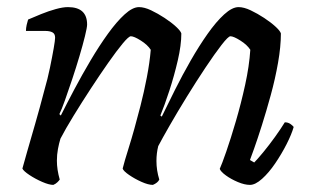

<svg xmlns="http://www.w3.org/2000/svg" viewBox="-20 -520 875 540"><path d="M130 0Q118 0 98.5 -8.5Q79 -17 62.5 -28Q46 -39 43 -46Q47 -61 56.5 -94Q66 -127 79 -172Q92 -217 105 -267Q114 -298 120.5 -329.5Q127 -361 131 -384Q135 -407 135 -414Q135 -425 127.5 -429Q120 -433 107 -433H53Q53 -441 55 -450Q57 -459 59 -465Q75 -472 96 -480.5Q117 -489 137 -494.5Q157 -500 171 -500Q225 -500 225 -451Q225 -443 219 -418.5Q213 -394 203.5 -362Q194 -330 183 -297Q172 -264 162.5 -237.5Q153 -211 147 -199L151 -195Q168 -229 189.5 -269.5Q211 -310 235 -350.5Q259 -391 283.5 -425Q308 -459 330.5 -479.5Q353 -500 371 -500Q386 -500 405 -491Q424 -482 443 -469.5Q462 -457 475 -445Q488 -433 490 -426Q490 -393 480 -350Q470 -307 456.5 -265.5Q443 -224 431 -195L435 -192Q452 -227 472.5 -268Q493 -309 516.5 -350Q540 -391 564 -425Q588 -459 610.5 -479.5Q633 -500 651 -500Q666 -500 685 -491Q704 -482 723 -469.5Q742 -457 755 -445Q768 -433 770 -426Q770 -389 762 -343.5Q754 -298 741.5 -252.5Q729 -207 716.5 -167.5Q704 -128 694.5 -101.5Q685 -75 683 -70L695 -63Q704 -72 720.5 -92Q737 -112 753.5 -135Q770 -158 781 -176Q790 -176 796.5 -171.5Q803 -167 806 -163Q800 -142 786 -114.5Q772 -87 754 -60.5Q736 -34 717 -17Q698 0 683 0Q668 0 649 -8Q630 -16 615.5 -26.5Q601 -37 598 -45Q604 -58 616.5 -94Q629 -130 643.5 -179.5Q658 -229 669.5 -281.5Q681 -334 684 -380Q675 -394 656 -406Q637 -418 628 -418Q622 -418 603 -393.5Q584 -369 558 -330Q532 -291 505.5 -248Q479 -205 457.5 -167.5Q436 -130 425 -109Q420 -89 420 -67Q420 -41 428 -15Q424 -6 410 0Q397 0 378 -8.5Q359 -17 343 -28Q327 -39 325 -46Q329 -63 343 -107.5Q357 -152 375 -222Q385 -261 393 -302.5Q401 -344 404 -380Q395 -394 376 -406Q357 -418 348 -418Q342 -418 325 -397.5Q308 -377 284.5 -343.5Q261 -310 235.5 -271Q210 -232 187 -194.5Q164 -157 150 -130Q146 -117 143 -101Q140 -85 140 -68Q140 -43 148 -15Q146 -12 141.5 -7.5Q137 -3 130 0Z"/></svg>

Font: Texturina
Style: Italic
Weight: 400
Italic angle: -11°
Designer: Guillermo Torres Carreño
Foundry: Omnibus-Type
Version: Version 1.002; ttfautohint (v1.8.3)